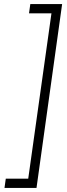

<svg xmlns="http://www.w3.org/2000/svg" viewBox="-20 -720 327 940"><path d="M128.4 -700.2H284.2L158.7 200.2H2L8.3 154.8H118.2L231.9 -654.8H122.1Z"/></svg>

Font: Fivo Sans Light
Style: Regular
Weight: 300
Designer: Alexander Slobzheninov
Foundry: Alexander Slobzheninov
Version: 1.0